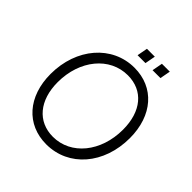

<svg xmlns="http://www.w3.org/2000/svg" viewBox="-226 -1022 1205 1205"><g transform="rotate(45 376.5 -419.5)"><path d="M370 16C569 16 714 -153 714 -383C714 -584 597 -716 422 -716C225 -716 77 -545 77 -316C77 -116 194 16 370 16ZM366 -47C231 -47 145 -150 145 -311C145 -507 266 -653 426 -653C562 -653 646 -552 646 -390C646 -194 526 -47 366 -47ZM513 -785H583L596 -855H526ZM380 -785H450L463 -855H393Z"/></g></svg>

Font: Uncut Sans Book Italic
Style: Regular
Weight: 350
Italic angle: -11°
Designer: Kasper Nordkvist
Foundry: UNCUT.wtf
Version: Version 1.304;Glyphs 3.2 (3246)